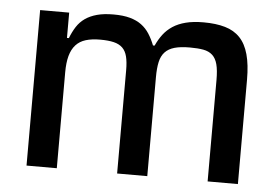

<svg xmlns="http://www.w3.org/2000/svg" viewBox="-44 -612 972 671"><g transform="rotate(5 442.0 -276.5)"><path d="M71.4 0V-545.5H173.3V-456.7H180Q188.6 -479 200.1 -497Q211.6 -514.9 229 -527.2Q246.4 -539.4 270.6 -546Q294.7 -552.6 328.5 -552.6Q362.6 -552.6 386.4 -546Q410.2 -539.4 426.8 -527Q443.5 -514.6 454.9 -496.8Q466.3 -479 475.1 -456.7H480.8Q490.8 -478.7 504.1 -496.3Q517.4 -513.8 536.6 -526.5Q555.8 -539.1 582 -545.8Q608.3 -552.6 644.5 -552.6Q688.2 -552.6 720 -543.3Q751.8 -534.1 772.4 -512.4Q793 -490.8 802.9 -454.9Q812.9 -419 812.9 -365.8V0H706.7V-355.8Q706.7 -390.3 701.2 -410.9Q695.7 -431.5 683.4 -442.6Q671.2 -453.8 651.6 -457.4Q632.1 -460.9 604.4 -460.9Q571.7 -460.9 550.6 -454.9Q529.5 -448.9 517 -435.5Q504.6 -422.2 499.8 -400.6Q495 -378.9 495 -347.7V0H389.2V-362.6Q389.2 -391.3 384.4 -410.3Q379.6 -429.3 368.1 -440.5Q356.5 -451.7 337.4 -456.3Q318.2 -460.9 289.4 -460.9Q260.3 -460.9 239 -454.4Q217.7 -447.8 204.2 -432.9Q190.7 -418 184.1 -394.2Q177.6 -370.4 177.6 -336.3V0Z"/></g></svg>

Font: Cannonade Med
Style: Regular
Weight: 500
Designer: Rasmus Andersson
Foundry: rsms
Version: Version 3.012;git-f93a4a705